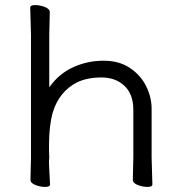

<svg xmlns="http://www.w3.org/2000/svg" viewBox="-20 -728 719 756"><path d="M176 -680 174 -591V-384Q212 -438 268.5 -463.5Q325 -489 387 -489Q449 -489 491.5 -460.5Q534 -432 555.5 -388.5Q577 -345 577 -300V-108L580 -2Q580 8 561 8Q542 8 522.5 0.5Q503 -7 503 -20L505 -108V-296Q505 -357 470 -390Q435 -423 379.5 -423Q324 -423 284 -404Q213 -368 188 -286Q173 -233 173 -158V-134Q173 -121 174 -108Q173 -101 173 -94V-81L177 -2Q177 8 158 8Q139 8 119.5 0.5Q100 -7 100 -20L102 -108V-591L99 -698Q99 -708 118 -708Q137 -708 156.5 -700.5Q176 -693 176 -680Z"/></svg>

Font: Fusion Kai T
Style: Regular
Weight: 400
Designer: Fontworks Inc.
Version: Version 24.134;May 13, 2024